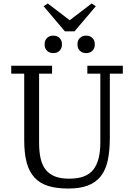

<svg xmlns="http://www.w3.org/2000/svg" viewBox="-20 -1078 775 1110"><path d="M375 12Q307 12 258.5 -3Q210 -18 179 -52Q148 -86 134 -139Q120 -192 120 -269V-652H45V-698H281V-652H206V-253Q206 -200 215 -161Q224 -122 244.5 -96.5Q265 -71 298 -58Q331 -45 380 -45Q478 -45 519 -96.5Q560 -148 560 -253V-652H485V-698H690V-652H615V-282Q615 -206 603 -150.5Q591 -95 562.5 -59Q534 -23 488 -5.5Q442 12 375 12ZM288 -771Q265 -771 251.5 -785Q238 -799 238 -819V-824Q238 -844 251.5 -858Q265 -872 288 -872Q311 -872 324.5 -858Q338 -844 338 -824V-819Q338 -799 324.5 -785Q311 -771 288 -771ZM478 -771Q455 -771 441.5 -785Q428 -799 428 -819V-824Q428 -844 441.5 -858Q455 -872 478 -872Q501 -872 514.5 -858Q528 -844 528 -824V-819Q528 -799 514.5 -785Q501 -771 478 -771ZM232 -1042 256 -1058 383 -961 510 -1058 534 -1042 411 -897H355Z"/></svg>

Font: IBM Plex Serif
Style: Regular
Weight: 400
Designer: Mike Abbink, Paul van der Laan, Pieter van Rosmalen
Foundry: Bold Monday
Version: Version 3.001